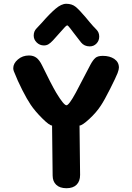

<svg xmlns="http://www.w3.org/2000/svg" viewBox="-20 -995 695 1014"><path d="M258 -68 255 -332Q241 -332 202.5 -370.5Q164 -409 142 -442Q123 -470 98 -519Q73 -568 53 -619Q50 -627 50 -635Q50 -660 74.5 -681Q99 -702 133 -702Q157 -702 173 -689.5Q189 -677 202 -650Q249 -553 277 -505Q317 -439 331 -439Q344 -439 380 -505L458 -654Q471 -678 483.5 -689Q496 -700 523 -700Q560 -700 584 -683.5Q608 -667 608 -638Q608 -628 601 -609Q592 -586 561.5 -525.5Q531 -465 513 -438Q489 -401 451.5 -366.5Q414 -332 400 -332L403 -71Q403 -38 384.5 -19.5Q366 -1 331 -1Q296 -1 277 -19Q258 -37 258 -68ZM408 -771 367 -824Q364 -828 351.5 -844.5Q339 -861 335 -861Q329 -861 303 -830Q282 -806 260 -782Q246 -767 235.5 -761Q225 -755 212 -755Q190 -755 174 -770.5Q158 -786 158 -807Q158 -830 173 -845L202 -876Q242 -922 273 -948.5Q304 -975 330 -975Q360 -975 379.5 -959Q399 -943 432 -904Q437 -898 454 -877.5Q471 -857 489 -839Q504 -824 504 -802Q504 -780 489.5 -765Q475 -750 454 -750Q425 -750 408 -771Z"/></svg>

Font: Mali
Style: Bold
Weight: 700
Designer: Kitiyaporn Chalermlarp | Katatrad Aksorn Co.,Ltd.
Foundry: Cadson Demak Co.,Ltd.
Version: Version 1.000; ttfautohint (v1.6)